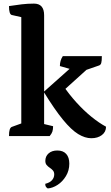

<svg xmlns="http://www.w3.org/2000/svg" viewBox="-20 -754 617 1064"><path d="M29.8 0Q29.8 -24.2 33.8 -36Q37.8 -47.9 45.8 -50.9L109 -73.9L98 -58.6V-671.3L110 -656.3L45.3 -670.9Q29.8 -674.8 29.8 -720.3Q67.8 -726.2 100.5 -730.1Q133.2 -734 168.1 -734Q224.5 -734 224.5 -669.7V-55.2L209.7 -70.1L274.2 -54.6Q274.2 -36.4 270.2 -24.6Q266.3 -12.9 255.3 0ZM485.9 12Q451.3 12 413.3 -11Q375.4 -34.1 329.3 -90.2Q283.2 -146.3 222.4 -244.9L380.7 -385.9L373 -370.4L311.9 -387.9Q311.9 -418.9 328.1 -443H544.4Q544.4 -415.8 541.1 -404.9Q537.9 -394 528.4 -391L427.2 -355.9L493.8 -398.3L313.8 -235.7L329.6 -280.2Q362.8 -231.3 403 -186.8Q443.2 -142.4 485.8 -107.6Q528.5 -72.8 567.6 -51.9Q567.6 -22.9 544.6 -5.5Q521.6 12 485.9 12ZM244.6 290.3Q238.4 286.4 234.5 281.1Q230.7 275.7 230.7 264.6Q256.5 258.2 268.5 244.2Q280.5 230.2 280.5 212.5Q280.5 198.7 272.9 190.3Q265.3 181.9 255.6 175.5Q245.8 169.2 238.5 160.5Q231.2 151.9 231.2 137.7Q231.2 112 249.4 96Q267.6 80 297.7 80Q329.8 80 346.9 99Q364.1 118 364.1 152.7Q364.1 191 345.4 221.8Q326.7 252.7 299.2 270.5Q271.8 288.3 244.6 290.3Z"/></svg>

Font: Pitagon Serif
Style: Regular
Weight: 400
Designer: Travis Tran
Foundry: Pitagon
Version: Version 1.000;gftools[0.9.26]